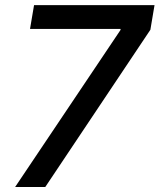

<svg xmlns="http://www.w3.org/2000/svg" viewBox="-20 -748 638 768"><path d="M40.5 0 461.9 -627.9 462.4 -632.3H100.1L116.2 -727.5H598.1L581.5 -628.9L161.1 0Z"/></svg>

Font: Inter 18pt Medium
Style: Italic
Weight: 500
Italic angle: -9.3988°
Designer: Rasmus Andersson
Foundry: rsms
Version: Version 4.001;git-66647c0bb